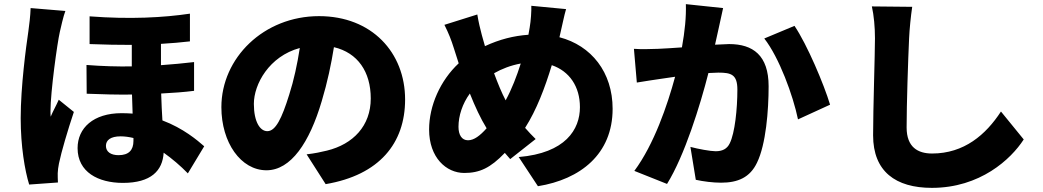

<svg xmlns="http://www.w3.org/2000/svg" viewBox="-20 -834 5040 928"><path d="M296 -781 128 -795C127 -758 121 -711 117 -682C106 -608 80 -416 80 -263C80 -127 100 -10 121 58L260 48C259 32 259 14 259 3C259 -7 262 -30 265 -44C277 -102 307 -203 337 -293L264 -352C251 -322 237 -299 225 -270C224 -274 224 -294 224 -297C224 -390 257 -627 269 -679C273 -697 287 -759 296 -781ZM625 -167V-153C625 -108 602 -84 553 -84C516 -84 492 -100 492 -129C492 -157 515 -175 563 -175C583 -175 604 -172 625 -167ZM413 -755V-621C486 -618 554 -617 617 -617V-513C547 -512 474 -514 398 -520L399 -381C474 -378 548 -376 618 -377L621 -285C604 -286 586 -287 568 -287C431 -287 355 -215 355 -118C355 -2 455 50 574 50C710 50 766 -9 771 -96C812 -67 852 -33 888 4L967 -127C934 -156 866 -214 765 -252C763 -291 760 -334 759 -382C818 -385 871 -389 918 -395V-534C868 -528 814 -523 758 -519V-622C809 -625 855 -629 898 -634V-768C771 -749 608 -740 413 -755Z M1429 -602C1417 -524 1400 -445 1378 -377C1342 -261 1312 -200 1272 -200C1237 -200 1207 -245 1207 -332C1207 -427 1281 -562 1429 -602ZM1594 -606C1709 -579 1772 -487 1772 -358C1772 -226 1687 -137 1560 -106C1531 -99 1504 -93 1462 -88L1554 56C1814 12 1938 -142 1938 -353C1938 -580 1777 -756 1522 -756C1255 -756 1050 -554 1050 -316C1050 -145 1144 -11 1268 -11C1386 -11 1476 -145 1535 -345C1563 -438 1581 -525 1594 -606Z M2497 -527C2478 -467 2454 -404 2424 -349C2405 -385 2386 -431 2368 -480C2405 -501 2448 -518 2497 -527ZM2287 -764 2128 -714C2149 -672 2161 -641 2173 -603L2197 -528C2108 -445 2054 -323 2054 -208C2054 -72 2137 2 2224 2C2298 2 2350 -22 2420 -95L2446 -65L2569 -162C2552 -178 2535 -197 2518 -216C2573 -302 2614 -410 2647 -519C2732 -490 2783 -416 2783 -316C2783 -208 2713 -94 2487 -75L2580 66C2785 33 2941 -89 2941 -308C2941 -485 2838 -614 2684 -654L2689 -676C2696 -704 2707 -761 2716 -790L2548 -806C2549 -782 2546 -734 2540 -700L2534 -666C2463 -661 2395 -644 2324 -611L2309 -664C2301 -694 2293 -727 2287 -764ZM2332 -214C2300 -178 2271 -156 2242 -156C2212 -156 2196 -182 2196 -221C2196 -274 2215 -333 2251 -382C2276 -319 2303 -261 2332 -214Z M3820 -709 3674 -648C3746 -556 3813 -373 3837 -257L3992 -328C3963 -425 3881 -619 3820 -709ZM3044 -598 3058 -435C3091 -441 3149 -449 3181 -454L3243 -463C3206 -326 3141 -136 3046 -8L3204 55C3289 -82 3364 -324 3404 -481L3452 -483C3514 -483 3544 -474 3544 -401C3544 -308 3532 -191 3507 -141C3494 -114 3471 -103 3439 -103C3414 -103 3354 -114 3317 -124L3343 35C3379 43 3426 49 3465 49C3546 49 3605 24 3639 -48C3682 -136 3695 -300 3695 -417C3695 -567 3619 -621 3504 -621L3436 -618L3454 -699C3460 -727 3468 -765 3475 -795L3295 -814C3297 -752 3290 -683 3276 -605C3231 -602 3190 -599 3161 -598C3121 -597 3083 -595 3044 -598Z M4389 -801 4194 -803C4204 -758 4209 -703 4209 -649C4209 -574 4200 -306 4200 -180C4200 -5 4309 74 4484 74C4717 74 4866 -64 4928 -160L4818 -295C4745 -183 4640 -92 4485 -92C4417 -92 4362 -122 4362 -218C4362 -328 4369 -544 4374 -649C4376 -693 4382 -754 4389 -801Z"/></svg>

Font: Noto Sans CJK HK Black
Style: Regular
Weight: 900
Designer: Ryoko NISHIZUKA 西塚涼子 (kana, bopomofo & ideographs); Paul D. Hunt (Latin, Greek & Cyrillic); Sandoll Communications 산돌커뮤니
Foundry: Adobe
Version: Version 2.004;hotconv 1.0.118;makeotfexe 2.5.65603